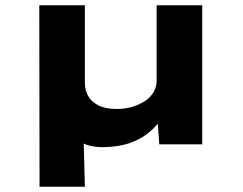

<svg xmlns="http://www.w3.org/2000/svg" viewBox="-20 -551 927 733"><path d="M131 162 130 -531H304V-235Q304 -208 316 -185.5Q328 -163 355 -149Q382 -135 426 -135Q460 -135 488 -144Q516 -153 536.5 -167.5Q557 -182 567.5 -201.5Q578 -221 578 -243V-531H752V0H588L582 -86L619 -127Q593 -87 562 -57Q531 -27 486.5 -9Q442 9 376 11Q362 11 343.5 9Q325 7 309 1Q293 -5 284 -13L298 -66L304 162Z"/></svg>

Font: Lexend Tera
Style: Bold
Weight: 700
Designer: Bonnie Shaver-Troup, Thomas Jockin
Foundry: Lexend
Version: Version 1.007